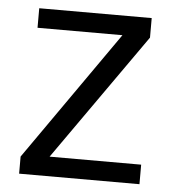

<svg xmlns="http://www.w3.org/2000/svg" viewBox="-44 -576 556 617"><g transform="rotate(5 234.0 -267.5)"><path d="M428.2 0H40V-55.2L332 -472.2H58.1V-535.2H420.9V-472.2L132.8 -63H428.2Z"/></g></svg>

Font: f0_58959 
Style: Regular
Weight: 400
Foundry: Ascender Corporation
Version: Version 1.10